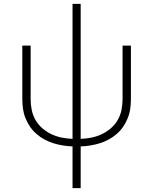

<svg xmlns="http://www.w3.org/2000/svg" viewBox="-20 -755 790 990"><path d="M354 215V0Q329 -1 304 -5Q279 -9 255 -16.5Q231 -24 209 -36Q187 -48 168 -64.5Q149 -81 135 -101.5Q121 -122 111.5 -145.5Q102 -169 98.5 -194Q95 -219 95 -244V-520H138V-244Q138 -216 143.5 -188.5Q149 -161 163 -136.5Q177 -112 198.5 -93.5Q220 -75 245.5 -63Q271 -51 298.5 -45.5Q326 -40 354 -39V-735H396V-39Q424 -40 451.5 -45.5Q479 -51 504.5 -63Q530 -75 551.5 -93.5Q573 -112 587 -136.5Q601 -161 606.5 -188.5Q612 -216 612 -244V-520H655V-244Q655 -219 651.5 -194Q648 -169 638.5 -145.5Q629 -122 615 -101.5Q601 -81 582 -64.5Q563 -48 541 -36Q519 -24 495 -16.5Q471 -9 446 -5Q421 -1 396 0V215Z"/></svg>

Font: Zed Sans Extralight Extended
Style: Regular
Weight: 200
Width: 7
Designer: Belleve Invis
Foundry: Belleve Invis
Version: Version 1.0.0; ttfautohint (v1.8.4)